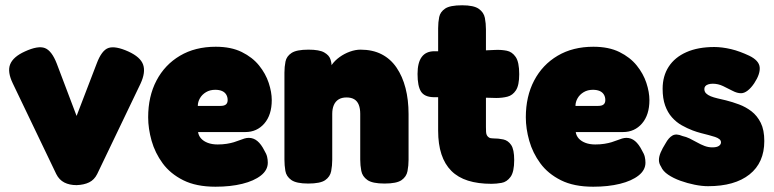

<svg xmlns="http://www.w3.org/2000/svg" viewBox="-20 -687 2931 727"><path d="M270 14Q243 14 223.5 4Q204 -6 193 -28L29 -370Q7 -415 18.5 -443.5Q30 -472 74 -492Q124 -515 150 -505Q176 -495 195 -446L270 -248L346 -446Q365 -497 391 -505.5Q417 -514 466 -492Q512 -471 522 -442Q532 -413 512 -370L348 -28Q337 -6 317.5 3.5Q298 13 270 14Z M796 20Q723 20 674 -4.5Q625 -29 596 -68.5Q567 -108 554 -154Q541 -200 541 -243Q541 -322 572.5 -382Q604 -442 661.5 -476Q719 -510 797 -510Q855 -510 895.5 -490Q936 -470 961 -439Q986 -408 997.5 -373Q1009 -338 1009 -308Q1009 -252 981 -219.5Q953 -187 909 -187H730Q732 -173 741.5 -162.5Q751 -152 767 -146Q783 -140 804 -140Q823 -140 838.5 -142.5Q854 -145 865.5 -148.5Q877 -152 887 -156Q897 -160 905.5 -162.5Q914 -165 922 -165Q940 -165 954.5 -153Q969 -141 981 -117Q989 -104 991.5 -93Q994 -82 994 -71Q994 -43 968 -22.5Q942 -2 897.5 9Q853 20 796 20ZM729 -286H815Q829 -286 835.5 -291.5Q842 -297 842 -308Q842 -320 836.5 -329Q831 -338 820.5 -342.5Q810 -347 795 -347Q775 -347 760 -338Q745 -329 737 -315Q729 -301 729 -286Z M1147 8Q1102 8 1083 -5.5Q1064 -19 1060.5 -40Q1057 -61 1057 -83V-412Q1057 -434 1061 -454Q1065 -474 1084 -486.5Q1103 -499 1148 -499Q1189 -499 1207.5 -488.5Q1226 -478 1231 -463Q1236 -448 1235.5 -435.5Q1235 -423 1237 -420L1227 -411Q1226 -427 1237 -442.5Q1248 -458 1266 -471Q1284 -484 1305 -491.5Q1326 -499 1345 -499Q1391 -499 1425 -481.5Q1459 -464 1481.5 -431Q1504 -398 1515.5 -353.5Q1527 -309 1527 -255V-82Q1527 -60 1523 -39Q1519 -18 1500.5 -5Q1482 8 1436 8Q1390 8 1371 -5.5Q1352 -19 1348 -40Q1344 -61 1344 -83V-256Q1344 -276 1338.5 -290Q1333 -304 1321.5 -311Q1310 -318 1292 -318Q1274 -318 1262 -310.5Q1250 -303 1244 -289Q1238 -275 1238 -256V-82Q1238 -60 1234 -39Q1230 -18 1211.5 -5Q1193 8 1147 8Z M1841 9Q1790 9 1752 -3Q1714 -15 1689 -40Q1664 -65 1651.5 -103Q1639 -141 1639 -192V-580Q1639 -603 1643 -622.5Q1647 -642 1665.5 -654.5Q1684 -667 1730 -667Q1774 -667 1793 -653.5Q1812 -640 1816 -619Q1820 -598 1820 -576V-206Q1820 -195 1820.5 -187Q1821 -179 1824 -174Q1827 -169 1832 -166Q1837 -163 1847 -163Q1868 -163 1886 -159Q1904 -155 1915.5 -138Q1927 -121 1927 -81Q1927 -36 1913 -17Q1899 2 1879 5.5Q1859 9 1841 9ZM1625 -493H1742L1856 -498Q1878 -499 1898.5 -495Q1919 -491 1932.5 -471.5Q1946 -452 1946 -406Q1946 -364 1933.5 -345Q1921 -326 1901.5 -321Q1882 -316 1859 -316L1747 -319H1621Q1587 -320 1574 -340.5Q1561 -361 1561 -407Q1561 -450 1577 -471.5Q1593 -493 1625 -493Z M2226 20Q2153 20 2104 -4.5Q2055 -29 2026 -68.5Q1997 -108 1984 -154Q1971 -200 1971 -243Q1971 -322 2002.5 -382Q2034 -442 2091.5 -476Q2149 -510 2227 -510Q2285 -510 2325.5 -490Q2366 -470 2391 -439Q2416 -408 2427.5 -373Q2439 -338 2439 -308Q2439 -252 2411 -219.5Q2383 -187 2339 -187H2160Q2162 -173 2171.5 -162.5Q2181 -152 2197 -146Q2213 -140 2234 -140Q2253 -140 2268.5 -142.5Q2284 -145 2295.5 -148.5Q2307 -152 2317 -156Q2327 -160 2335.5 -162.5Q2344 -165 2352 -165Q2370 -165 2384.5 -153Q2399 -141 2411 -117Q2419 -104 2421.5 -93Q2424 -82 2424 -71Q2424 -43 2398 -22.5Q2372 -2 2327.5 9Q2283 20 2226 20ZM2159 -286H2245Q2259 -286 2265.5 -291.5Q2272 -297 2272 -308Q2272 -320 2266.5 -329Q2261 -338 2250.5 -342.5Q2240 -347 2225 -347Q2205 -347 2190 -338Q2175 -329 2167 -315Q2159 -301 2159 -286Z M2661 18Q2638 18 2610.5 12.5Q2583 7 2556.5 -2.5Q2530 -12 2510 -25.5Q2490 -39 2483 -56Q2475 -68 2475 -81Q2475 -94 2481.5 -109.5Q2488 -125 2500 -144Q2512 -166 2526.5 -174Q2541 -182 2564 -172Q2578 -169 2591.5 -162.5Q2605 -156 2619 -148Q2633 -140 2647.5 -134.5Q2662 -129 2677 -129Q2694 -129 2702 -134.5Q2710 -140 2710 -148Q2710 -155 2704 -160Q2698 -165 2687.5 -168.5Q2677 -172 2663.5 -175.5Q2650 -179 2634.5 -183Q2619 -187 2603 -193Q2582 -201 2561.5 -212.5Q2541 -224 2524.5 -242.5Q2508 -261 2498.5 -287.5Q2489 -314 2489 -351Q2489 -399 2512 -434.5Q2535 -470 2579 -489.5Q2623 -509 2685 -509Q2699 -509 2715 -507Q2731 -505 2748 -501Q2765 -497 2782.5 -490.5Q2800 -484 2817 -476Q2854 -458 2856.5 -432.5Q2859 -407 2836 -372Q2824 -354 2811 -344Q2798 -334 2786 -334Q2771 -334 2754 -343Q2737 -352 2718 -361Q2699 -370 2679 -370Q2669 -370 2661.5 -367.5Q2654 -365 2650.5 -360.5Q2647 -356 2647 -350Q2647 -340 2653.5 -333.5Q2660 -327 2671 -322.5Q2682 -318 2697 -314.5Q2712 -311 2729 -307Q2753 -301 2778.5 -291.5Q2804 -282 2825.5 -265.5Q2847 -249 2860.5 -222Q2874 -195 2874 -153Q2874 -71 2818 -26.5Q2762 18 2661 18Z"/></svg>

Font: Fredoka SemiCondensed
Style: Bold
Weight: 700
Width: 4
Designer: Ben Nathan
Foundry: Milena B. Brandão, Ben Nathan
Version: Version 2.001